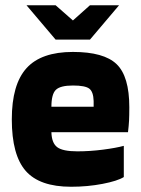

<svg xmlns="http://www.w3.org/2000/svg" viewBox="-20 -702 539 732"><path d="M25 0ZM452 -146V-27Q428 -12 371 -1Q314 10 251 10Q131 10 78 -50.5Q25 -111 25 -247Q25 -380 81 -442Q137 -504 258 -504Q376 -504 424.5 -457.5Q473 -411 473 -293Q473 -261 472 -242Q471 -223 468 -198H176Q177 -157 198 -141Q219 -125 275 -125Q323 -125 373 -131.5Q423 -138 452 -146ZM258 -376Q210 -376 193 -359.5Q176 -343 176 -295H337V-317Q336 -352 320.5 -364Q305 -376 258 -376ZM81 -682H192L258 -624L323 -682H434L323 -551H192Z"/></svg>

Font: Blinker
Style: Bold
Weight: 700
Designer: Juergen Huber
Foundry: supertype
Version: Version 1.015;PS 1.15;hotconv 1.0.88;makeotf.lib2.5.647800; 